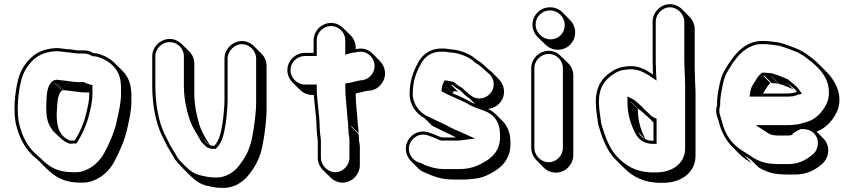

<svg xmlns="http://www.w3.org/2000/svg" viewBox="-20 -777 4101 922"><path d="M246 -546C197 -542 163 -530 134 -504C103 -477 79 -441 67 -395C52 -337 41 -236 59 -171C75 -108 105 -56 149 -20L165 -6L200 29C241 70 285 100 366 100C387 101 406 98 421 93C470 76 505 43 529 -1C554 -49 581 -107 593 -168C601 -206 611 -245 611 -291V-315C611 -371 598 -407 568 -437L532 -473C518 -487 501 -499 483 -507C468 -514 449 -522 428 -522C414 -531 399 -535 383 -535H353C352 -535 350 -535 347 -536C330 -539 310 -541 293 -542C277 -544 268 -546 246 -546ZM279 -127C276 -131 273 -135 271 -139C257 -160 252 -193 252 -228C256 -266 252 -325 278 -342L243 -377C243 -378 243 -378 244 -378L279 -343C282 -344 284 -344 287 -344L252 -379H253L288 -344C295 -343 303 -342 313 -341C337 -339 364 -333 388 -333H409V-330C409 -293 402 -268 395 -237C384 -187 363 -140 339 -103H338C337 -102 337 -102 336 -102H316C301 -107 290 -117 279 -127ZM232 -387C198 -359 205 -297 202 -264V-263C202 -226 206 -191 223 -166C229 -156 235 -146 246 -137C264 -121 282 -98 314 -87H316L339 -88H347C374 -129 397 -179 410 -234C417 -265 424 -291 424 -330V-368L413 -371C402 -374 393 -377 383 -383H353C331 -383 305 -389 279 -391C268 -392 261 -393 254 -394H252C243 -394 237 -390 232 -387ZM424 -507H428C445 -507 462 -500 477 -493C521 -472 557 -434 560 -375C561 -367 561 -359 561 -350V-326C561 -282 551 -245 543 -206C532 -147 506 -90 481 -43C458 -2 426 28 381 44C368 49 351 51 331 50C253 50 215 23 175 -17L159 -31C118 -65 89 -114 74 -175C57 -236 67 -335 82 -391C93 -434 115 -468 144 -493C171 -516 201 -528 247 -531C269 -531 275 -529 292 -527C309 -526 330 -523 344 -521C349 -520 349 -520 353 -520H383C398 -520 412 -515 424 -507Z M711 -507V-366C711 -276 727 -191 757 -127L784 -73C792 -60 803 -42 811 -28C824 -2 839 10 859 32L894 67C918 90 936 104 969 114C991 118 1013 125 1039 125C1108 130 1156 91 1184 50C1211 14 1231 -26 1241 -80C1250 -126 1260 -197 1260 -252V-461C1260 -484 1250 -505 1235 -520L1200 -555C1185 -570 1164 -580 1142 -580C1097 -580 1058 -541 1058 -496V-290C1058 -272 1052 -204 1049 -189C1042 -145 1034 -102 1009 -77H1002L992 -79C991 -79 989 -79 988 -80C969 -111 948 -142 937 -180C924 -223 913 -275 913 -331V-472C913 -494 904 -515 889 -530L853 -565C838 -580 818 -590 795 -590C750 -590 711 -552 711 -507ZM982 -83C972 -88 963 -101 958 -106L957 -108ZM726 -507C726 -544 758 -575 795 -575C832 -575 863 -544 863 -507V-366C863 -308 874 -255 888 -211C902 -165 928 -132 946 -97C952 -91 957 -86 966 -76C971 -71 980 -66 989 -64L1001 -62H1015L1020 -66C1050 -96 1057 -142 1064 -186C1067 -203 1073 -269 1073 -290V-496C1073 -532 1106 -565 1142 -565C1178 -565 1210 -533 1210 -496V-287C1210 -233 1200 -164 1191 -118C1181 -66 1163 -29 1137 6C1112 45 1067 80 1005 75H1004C981 75 960 68 938 64C908 55 893 43 870 21C848 -2 836 -11 824 -35C816 -50 804 -68 797 -80L770 -134C741 -195 726 -278 726 -366Z M1500 -167C1500 -159 1501 -150 1502 -141V-140C1502 -126 1506 -113 1506 -100V-19C1506 3 1516 25 1531 40L1567 75C1582 90 1603 100 1625 100C1670 100 1708 61 1708 16V-76C1707 -84 1706 -93 1704 -102C1704 -114 1703 -124 1702 -133L1667 -168V-172L1702 -137C1702 -152 1699 -168 1698 -185C1695 -233 1688 -277 1688 -328C1709 -332 1726 -338 1746 -341L1758 -342C1780 -345 1798 -356 1812 -375C1840 -412 1831 -457 1804 -484L1769 -520C1752 -537 1727 -547 1699 -543L1688 -541V-549C1688 -571 1679 -592 1664 -607L1628 -642C1613 -657 1593 -667 1570 -667C1525 -667 1486 -629 1486 -584V-523H1444C1398 -523 1360 -485 1360 -440C1360 -417 1370 -396 1385 -381L1420 -346C1435 -331 1456 -321 1479 -321H1487C1490 -270 1500 -216 1500 -167ZM1654 -137V-135C1656 -127 1657 -116 1658 -110V-19C1658 18 1626 50 1590 50C1554 50 1521 17 1521 -19V-100C1521 -116 1517 -129 1517 -140V-142C1516 -151 1515 -160 1515 -167C1515 -232 1501 -290 1501 -356V-371H1444C1407 -371 1375 -403 1375 -440C1375 -477 1406 -508 1444 -508H1501V-584C1501 -621 1533 -652 1570 -652C1607 -652 1638 -621 1638 -584V-514L1657 -520C1668 -523 1678 -525 1689 -526L1701 -528C1760 -537 1802 -468 1765 -419C1753 -403 1738 -395 1721 -392L1709 -391C1687 -387 1671 -381 1651 -378L1638 -376V-363C1638 -311 1645 -266 1648 -219C1649 -201 1652 -185 1652 -172V-167C1653 -159 1654 -149 1654 -137Z M2112 -544H2100C2043 -544 2006 -513 1986 -473C1964 -432 1947 -388 1947 -324C1947 -273 1981 -228 2019 -209L2054 -174L2104 -149C2126 -139 2149 -128 2170 -117H2105C2100 -117 2093 -120 2088 -122C2087 -122 2086 -122 2085 -123C2071 -130 2054 -136 2039 -141C1988 -158 1945 -125 1933 -89C1922 -55 1934 -23 1954 -3L1989 32C1999 42 2010 48 2021 52C2060 69 2097 85 2153 85H2215C2224 85 2233 84 2243 83C2273 80 2288 78 2316 66C2379 37 2436 -6 2431 -96C2431 -138 2417 -172 2394 -195L2359 -230C2349 -240 2336 -248 2323 -254C2348 -256 2371 -269 2385 -289C2411 -325 2402 -370 2376 -396L2341 -432C2338 -435 2335 -437 2331 -440C2310 -457 2297 -474 2272 -488C2269 -490 2267 -492 2266 -493C2238 -516 2201 -533 2157 -539C2144 -539 2124 -544 2112 -544ZM2154 -329 2119 -364V-365L2154 -330L2159 -340C2167 -339 2172 -338 2180 -336L2145 -371C2149 -371 2153 -368 2156 -367C2165 -358 2176 -351 2189 -344C2203 -330 2218 -314 2234 -305L2261 -278L2246 -284C2221 -299 2194 -312 2165 -324ZM2112 -529C2120 -529 2141 -524 2156 -524C2197 -518 2232 -502 2256 -482C2259 -479 2261 -477 2264 -475C2287 -462 2299 -447 2322 -428C2350 -409 2362 -366 2338 -333C2318 -305 2276 -293 2243 -317C2229 -327 2213 -342 2198 -356C2184 -363 2173 -371 2164 -380C2160 -381 2156 -385 2147 -386C2141 -387 2134 -389 2126 -390L2115 -391L2104 -368V-367C2103 -363 2103 -361 2103 -361C2102 -356 2102 -353 2101 -349L2100 -339L2109 -334C2117 -330 2125 -325 2133 -322L2159 -310C2187 -298 2214 -286 2239 -271C2245 -268 2252 -266 2257 -263L2274 -256L2289 -251C2295 -249 2298 -248 2302 -246C2348 -231 2381 -195 2381 -131V-130C2386 -49 2336 -11 2275 17C2245 30 2219 35 2180 35H2118C2077 35 2046 26 2019 15C2006 7 1998 6 1991 3C1962 -6 1933 -43 1947 -84C1957 -113 1992 -141 2034 -127C2049 -122 2064 -117 2078 -110C2085 -106 2084 -107 2084 -107C2091 -104 2096 -102 2105 -102H2177C2182 -102 2187 -102 2192 -103L2261 -112L2185 -146C2157 -156 2132 -172 2102 -186C2093 -190 2084 -194 2076 -198L2026 -222C1994 -239 1962 -279 1962 -324C1962 -385 1977 -426 1999 -466C2017 -503 2049 -529 2100 -529Z M2537 -659C2537 -636 2546 -615 2562 -599L2598 -564C2614 -548 2635 -538 2659 -538C2705 -538 2742 -575 2742 -621C2742 -645 2733 -665 2717 -681L2682 -717C2666 -733 2645 -742 2621 -742C2575 -742 2537 -705 2537 -659ZM2531 -450V-67C2531 -44 2541 -23 2556 -8L2591 28C2606 43 2627 52 2650 52C2695 52 2733 13 2733 -32V-415C2733 -437 2724 -458 2709 -473L2673 -508C2658 -523 2638 -533 2615 -533C2570 -533 2531 -495 2531 -450ZM2546 -450C2546 -487 2578 -518 2615 -518C2652 -518 2683 -487 2683 -450V-67C2683 -30 2652 2 2615 2C2578 2 2546 -30 2546 -67ZM2552 -659C2552 -697 2583 -727 2621 -727C2660 -727 2692 -695 2692 -656C2692 -618 2662 -588 2624 -588C2585 -588 2552 -621 2552 -659Z M3317 -418C3316 -434 3316 -449 3316 -462V-638C3316 -660 3306 -681 3291 -696L3256 -732C3241 -747 3219 -757 3197 -757C3152 -757 3114 -718 3114 -673V-497C3114 -482 3114 -465 3115 -448C3115 -438 3115 -428 3116 -419L3104 -427C3077 -445 3041 -463 2998 -459C2958 -456 2936 -447 2908 -427C2857 -391 2834 -338 2843 -251C2847 -224 2848 -206 2852 -183C2869 -121 2893 -54 2933 -14L2940 -7L2976 29C3018 71 3071 101 3154 101C3165 101 3175 101 3184 100C3257 94 3320 48 3320 -29V-327C3320 -356 3317 -387 3317 -418ZM3078 -109C3063 -117 3052 -128 3044 -143ZM3079 -109C3059 -150 3043 -192 3043 -253L3008 -288V-290L3043 -255C3060 -246 3073 -230 3087 -219L3079 -227C3093 -215 3105 -202 3118 -189V-101C3113 -101 3107 -101 3102 -102C3093 -102 3085 -106 3079 -109ZM3270 -362V-64C3270 3 3216 45 3148 50C3139 51 3129 51 3119 51C3035 51 2986 20 2944 -24C2908 -60 2883 -126 2867 -186C2863 -208 2862 -226 2858 -253C2849 -336 2871 -382 2917 -415C2943 -434 2961 -441 2999 -444C3037 -447 3070 -432 3096 -415L3133 -390L3131 -420C3130 -429 3130 -438 3130 -448C3129 -466 3129 -482 3129 -497V-673C3129 -710 3161 -742 3197 -742C3233 -742 3266 -709 3266 -673V-497C3266 -454 3270 -401 3270 -362ZM3124 -211C3118 -214 3111 -217 3107 -221L3096 -232C3088 -239 3080 -246 3076 -250L3062 -265C3050 -275 3036 -292 3015 -303L2993 -314V-290V-288C2993 -224 3010 -179 3031 -136C3048 -106 3073 -86 3118 -86H3133V-207Z M3683 -410C3684 -410 3685 -410 3686 -409L3721 -374C3745 -368 3768 -357 3790 -348L3755 -383C3772 -366 3794 -356 3807 -336C3797 -333 3788 -329 3777 -329C3770 -328 3763 -328 3755 -328H3644L3659 -352C3664 -360 3672 -373 3680 -378L3645 -413H3651L3686 -378C3696 -378 3708 -376 3718 -375ZM3901 -145C3949 -162 3987 -206 4004 -253C4028 -329 3986 -395 3948 -433L3913 -468C3897 -484 3879 -499 3860 -512C3834 -533 3806 -544 3773 -556C3748 -565 3727 -574 3696 -576L3682 -578C3673 -579 3663 -580 3654 -580H3634C3617 -580 3600 -576 3583 -569C3540 -551 3511 -517 3485 -480L3467 -452C3452 -428 3442 -405 3436 -374C3429 -341 3423 -311 3423 -271C3420 -262 3419 -254 3419 -245C3419 -232 3422 -219 3428 -206C3432 -193 3435 -182 3438 -170C3452 -129 3471 -98 3496 -73L3531 -37C3548 -20 3567 -7 3590 6L3555 -29L3573 -18C3578 -15 3582 -12 3587 -9L3622 26C3651 44 3690 60 3736 60C3745 61 3752 61 3757 61H3799C3853 61 3892 40 3921 16C3960 -11 3972 -74 3935 -111ZM3686 -425C3672 -426 3665 -428 3651 -428H3640C3627 -419 3617 -405 3611 -395L3596 -371C3589 -360 3586 -352 3584 -341L3579 -313H3755C3763 -313 3772 -313 3778 -314C3793 -314 3802 -319 3811 -322L3831 -327L3819 -344C3803 -368 3781 -379 3764 -396C3742 -405 3718 -416 3692 -423C3687 -426 3686 -425 3686 -425ZM3803 -179C3788 -177 3772 -176 3755 -176H3609L3651 -149C3663 -141 3679 -127 3705 -127C3713 -126 3718 -126 3722 -126H3763C3767 -126 3770 -126 3774 -127L3786 -130V-135C3792 -139 3796 -141 3801 -145L3890 -190ZM3702 10H3701C3658 10 3621 -4 3595 -21C3589 -25 3585 -28 3580 -31L3563 -42C3508 -73 3473 -110 3452 -174C3449 -187 3446 -197 3442 -210C3439 -222 3434 -232 3434 -245C3434 -253 3436 -261 3438 -269V-271C3438 -310 3444 -338 3451 -371C3457 -401 3465 -422 3480 -444L3497 -472C3523 -509 3550 -539 3589 -555C3604 -562 3619 -565 3634 -565H3654C3663 -565 3671 -564 3680 -563L3695 -561C3724 -559 3742 -551 3768 -542C3801 -530 3827 -520 3851 -500C3889 -472 3922 -443 3944 -403C3960 -370 3966 -331 3955 -293C3938 -247 3901 -205 3856 -192L3835 -186L3735 -159L3839 -157C3884 -156 3915 -119 3906 -75C3902 -55 3893 -42 3877 -31C3849 -8 3814 11 3764 11H3722C3717 11 3710 11 3702 10Z"/></svg>

Font: Blanket
Style: Poster
Weight: 900
Foundry: Cannot Into Space Fonts
Version: Version 0.9